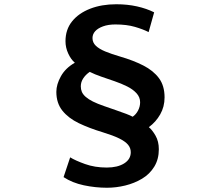

<svg xmlns="http://www.w3.org/2000/svg" viewBox="-20 -804 1040 903"><path d="M679 -653Q654 -666 615 -677.5Q576 -689 523 -689Q489 -689 464.5 -680Q440 -671 427.5 -657Q415 -643 415 -625Q415 -604 430.5 -589Q446 -574 475 -562Q504 -550 545 -538Q607 -520 654 -496Q701 -472 727.5 -436.5Q754 -401 754 -346Q754 -302 733.5 -266Q713 -230 680 -206Q696 -193 711.5 -166Q727 -139 727 -102Q727 -55 705.5 -20Q684 15 648 36.5Q612 58 569 68.5Q526 79 483 79Q429 79 374.5 67.5Q320 56 279 29L310 -64Q334 -49 380 -32.5Q426 -16 482 -16Q533 -16 564 -35.5Q595 -55 595 -88Q595 -108 582 -123.5Q569 -139 540.5 -153Q512 -167 463 -182Q400 -201 351 -224.5Q302 -248 273.5 -283.5Q245 -319 245 -372Q245 -407 266.5 -445.5Q288 -484 332 -509Q314 -524 301 -552Q288 -580 288 -610Q288 -665 319 -703.5Q350 -742 404 -763Q458 -784 527 -784Q579 -784 624 -774Q669 -764 705 -746ZM360 -398Q360 -384 365 -372Q370 -360 383 -348.5Q396 -337 417 -326.5Q438 -316 470 -305Q501 -294 527.5 -285Q554 -276 573.5 -268.5Q593 -261 604 -255Q620 -266 629.5 -284.5Q639 -303 639 -323Q639 -347 622 -365.5Q605 -384 578 -397.5Q551 -411 519 -422Q487 -433 456.5 -443.5Q426 -454 402 -466Q383 -453 371.5 -435.5Q360 -418 360 -398Z"/></svg>

Font: Noto Sans SC
Style: Bold
Weight: 700
Designer: Ryoko NISHIZUKA  (kana, bopomofo & ideographs); Paul D. Hunt (Latin, Greek & Cyrillic); Sandoll Communications , Soo-you
Foundry: Adobe
Version: Version 2.004-H2;hotconv 1.0.118;makeotfexe 2.5.65603